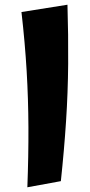

<svg xmlns="http://www.w3.org/2000/svg" viewBox="-20 -781 381 814"><path d="M96 13Q101 -121 100.5 -241Q100 -361 93 -480Q86 -599 71 -730L266 -761Q270 -632 269 -510.5Q268 -389 260 -266.5Q252 -144 238 -13Z"/></svg>

Font: Marhey SemiBold
Style: Regular
Weight: 600
Designer: Nur Syamsi & Bustanul Arifin
Foundry: Namelatype
Version: Version 1.000; ttfautohint (v1.8.4.7-5d5b)